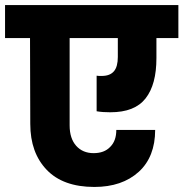

<svg xmlns="http://www.w3.org/2000/svg" viewBox="-37 -760 727 761"><path d="M670 -740C670 -740 -17 -740 -17 -740C-17 -740 -17 -609 -17 -609C-17 -609 82 -609 82 -609C82 -609 83 -269 83 -269C83 -269 83 -269 83 -269C83 -192 105 -132 148 -87C191 -42 254 -19 337 -19C337 -19 337 -19 337 -19C410 -19 469 -39 513 -79C556 -118 578 -174 578 -245C578 -245 424 -245 424 -245C424 -245 424 -245 424 -245C424 -216 416 -194 400 -178C384 -161 362 -153 334 -153C334 -153 334 -153 334 -153C305 -153 282 -163 265 -182C248 -201 239 -228 239 -263C239 -263 239 -609 239 -609C239 -609 430 -609 430 -609C430 -609 430 -534 430 -534C430 -534 430 -534 430 -534C430 -509 425 -490 415 -478C404 -465 388 -459 366 -459C366 -459 366 -459 366 -459C357 -459 351 -459 346 -460C346 -460 346 -319 346 -319C346 -319 346 -319 346 -319C363 -316 381 -315 400 -315C400 -315 400 -315 400 -315C465 -315 511 -333 540 -370C569 -407 583 -460 583 -530C583 -530 583 -609 583 -609C583 -609 670 -609 670 -609C670 -609 670 -740 670 -740Z"/></svg>

Font: Girnar Poppins
Style: Bold
Weight: 500
Designer: Ninad Kale (Devanagari), Jonny Pinhorn (Latin)
Foundry: Indian Type Foundry
Version: ""